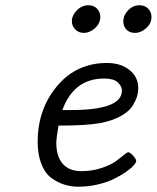

<svg xmlns="http://www.w3.org/2000/svg" viewBox="-20 -703 595 729"><path d="M123 -164.1Q123 -288.1 196.5 -376Q270 -463.9 386.2 -463.9Q438 -463.9 471.4 -437.5Q504.9 -411.1 504.9 -368.2Q504.9 -354 501 -339.1Q497.1 -324.2 484.1 -302.5Q471.2 -280.8 439.7 -262.9Q408.2 -245.1 361.8 -235.8Q308.6 -226.1 202.1 -226.1Q194.3 -182.1 193.8 -160.2Q193.8 -109.4 218 -81.3Q242.2 -53.2 289.1 -53.2Q329.1 -53.2 364 -64.7Q398.9 -76.2 417 -89.1Q435.1 -102.1 449 -113.5Q462.9 -125 466.8 -125Q473.6 -125 485.4 -112.1Q497.1 -99.1 497.1 -91.8Q497.1 -85.9 487.5 -75Q478 -64 458 -50Q438 -36.1 412.6 -23.7Q387.2 -11.2 351.6 -2.7Q315.9 5.9 277.8 5.9Q250 5.9 224.6 -2Q199.2 -9.8 175 -27.3Q150.9 -44.9 137 -80.6Q123 -116.2 123 -164.1ZM216.8 -285.2H250Q442.9 -285.2 442.9 -358.9Q442.9 -376 427 -390.4Q411.1 -404.8 376 -404.8Q260.7 -405.3 216.8 -285.2ZM252.9 -622.1Q252.9 -645 272 -664.1Q291 -683.1 315.9 -683.1Q335.9 -683.1 348.4 -670.2Q360.8 -657.2 360.8 -639.2Q360.8 -614.3 340.8 -596.2Q320.8 -578.1 297.9 -578.1Q278.8 -578.1 265.9 -591.1Q252.9 -604 252.9 -622.1ZM448.2 -622.1Q448.2 -645 466.6 -664.1Q484.9 -683.1 509.8 -683.1Q529.8 -683.1 542.5 -670.2Q555.2 -657.2 555.2 -639.2Q555.2 -614.3 535.2 -596.2Q515.1 -578.1 492.2 -578.1Q472.2 -578.1 460.2 -590.6Q448.2 -603 448.2 -622.1Z"/></svg>

Font: CMU Concrete
Style: Italic
Weight: 500
Italic angle: -14.04°
Version: Version 0.7.0